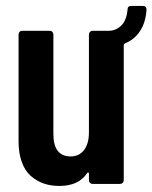

<svg xmlns="http://www.w3.org/2000/svg" viewBox="-20 -614 509 641"><path d="M457 -594.2Q469.2 -594.2 469.2 -582Q466.3 -538.1 447 -509.5Q427.7 -481 397 -469.2Q393.1 -466.8 393.1 -462.9V-12.2Q393.1 -6.8 389.4 -3.4Q385.7 0 380.9 0H289.1Q284.2 0 280.5 -3.4Q276.9 -6.8 276.9 -12.2V-34.2Q276.9 -37.1 275.1 -38.1Q273.4 -39.1 271 -36.1Q242.7 6.8 178.2 6.8Q148.9 6.8 125 -1.7Q101.1 -10.3 82 -27.3Q63 -44.4 52.5 -73.7Q42 -103 42 -142.1V-499Q42 -503.9 45.4 -507.6Q48.8 -511.2 54.2 -511.2H146Q151.4 -511.2 154.8 -507.6Q158.2 -503.9 158.2 -499V-167Q158.2 -91.8 215.8 -91.8Q244.1 -91.8 260.5 -113Q276.9 -134.3 276.9 -171.9V-499Q276.9 -503.9 280.5 -507.6Q284.2 -511.2 289.1 -511.2H342.8Q366.2 -511.2 384.3 -528.1Q402.3 -544.9 405.8 -582Q405.8 -594.2 418 -594.2Z"/></svg>

Font: Barlow Condensed SemiBold
Style: Regular
Weight: 600
Width: 3
Designer: Jeremy Tribby
Foundry: Tribby Type
Version: Version 1.422;hotconv 1.0.109;makeotfexe 2.5.65596